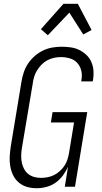

<svg xmlns="http://www.w3.org/2000/svg" viewBox="-20 -991 540 1019"><path d="M175 8Q148 8 123.5 1Q99 -6 80 -22Q61 -38 50 -60.5Q39 -83 34.5 -108Q30 -133 31.5 -159.5Q33 -186 37 -213L94 -558Q98 -582 106 -606.5Q114 -631 128.5 -653Q143 -675 163.5 -693Q184 -711 207.5 -722.5Q231 -734 256.5 -738.5Q282 -743 307 -743Q332 -743 356 -739.5Q380 -736 400.5 -726Q421 -716 438 -700Q455 -684 464.5 -662.5Q474 -641 476 -617Q478 -593 474 -568L472 -559H411L412 -566Q417 -591 411.5 -615Q406 -639 390.5 -656.5Q375 -674 351.5 -681Q328 -688 303 -688Q285 -688 266.5 -684Q248 -680 231 -671Q214 -662 200.5 -648Q187 -634 177 -618Q167 -602 161.5 -584Q156 -566 154 -549L96 -204Q93 -185 92.5 -166Q92 -147 95.5 -129Q99 -111 107.5 -95Q116 -79 129.5 -68Q143 -57 160.5 -52Q178 -47 198 -47Q215 -47 233 -50.5Q251 -54 267 -62Q283 -70 297 -82.5Q311 -95 321.5 -110.5Q332 -126 337.5 -143Q343 -160 346 -177L373 -341H250L259 -396H443L378 0H324L341 -107Q331 -83 314.5 -60.5Q298 -38 275.5 -22Q253 -6 226.5 1Q200 8 175 8ZM234 -804 197 -836 317 -971H393L466 -832L422 -808L348 -924Z"/></svg>

Font: Iosevka Term Curly Lt Obl
Style: Regular
Weight: 300
Italic angle: -9°
Designer: Belleve Invis
Foundry: Belleve Invis
Version: Version 32.3.0